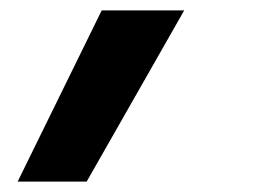

<svg xmlns="http://www.w3.org/2000/svg" viewBox="-20 -183 490 370"><path d="M14 167 176 -163H335L147 167Z"/></svg>

Font: Iosevka Etoile XBdObl
Style: Regular
Weight: 800
Italic angle: -9°
Designer: Belleve Invis
Foundry: Belleve Invis
Version: Version 15.5.2; ttfautohint (v1.8.4)